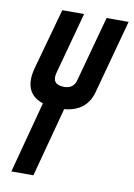

<svg xmlns="http://www.w3.org/2000/svg" viewBox="-85 -804 598 858"><g transform="rotate(10 214.0 -374.5)"><path d="M328 -749H428L338 -417Q314 -324 212 -315L128 0H28L114 -324Q17 -356 52 -478L127 -749H226L150 -469Q135 -413 195 -413Q238 -413 248 -455Z"/></g></svg>

Font: Air America
Style: Regular
Weight: 400
Designer: William G. Sherman
Foundry: Aaron Bell – Saja Typeworks
Version: Version 1.100;PS 001.100;hotconv 1.0.88;makeotf.lib2.5.64775